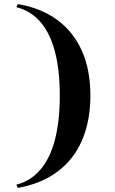

<svg xmlns="http://www.w3.org/2000/svg" viewBox="-20 -835 563 941"><path d="M67 86 60 70Q129 53 177 -2.5Q225 -58 249 -149.5Q273 -241 273 -367Q273 -492 249 -583Q225 -674 177 -728.5Q129 -783 60 -800L67 -815Q181 -796 260.5 -737.5Q340 -679 381.5 -585.5Q423 -492 423 -367Q423 -304 412.5 -248.5Q402 -193 381.5 -146Q361 -99 330.5 -60.5Q300 -22 260 7.5Q220 37 172 56.5Q124 76 67 86Z"/></svg>

Font: Kalnia Medium
Style: Regular
Weight: 500
Designer: Frida Medrano
Foundry: Frida Medrano
Version: Version 1.105